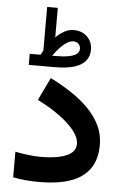

<svg xmlns="http://www.w3.org/2000/svg" viewBox="-58 -905 613 945"><g transform="rotate(5 248.0 -432.0)"><path d="M201.2 -626 181.6 -625.5Q199.1 -650.6 216.1 -668.3Q233 -686 249.1 -695.7Q265.1 -705.3 279.3 -705.3Q295.9 -705.3 305.4 -695.7Q314.9 -686 314.9 -670.4Q314.9 -657 303.6 -647Q292.3 -636.9 267.1 -631.4Q242 -626 201.2 -626ZM123.7 -625.5H70.8V-570.8H201.7Q255.4 -570.8 292.7 -581.6Q330.1 -592.4 349.8 -614.9Q369.4 -637.5 369.4 -671.9Q369.4 -710.2 343.6 -735.4Q317.7 -760.7 276.9 -760.7Q252.3 -760.7 230.8 -748.9Q209.2 -737 188.8 -717.1V-862.8H136.2V-646.5Q133.7 -641.6 130.4 -636.3Q127.1 -631.1 123.7 -625.5ZM168 -124.8Q142 -124.8 108.1 -128.8Q74.2 -132.8 42.5 -139.2V-13.3Q72.9 -6.5 105.6 -3.8Q138.3 -1 175.3 -1Q262.7 -1 324.9 -22.3Q387.1 -43.7 420.4 -89.6Q453.6 -135.4 453.6 -208.8Q453.6 -260.3 432.5 -304.3Q411.3 -348.3 374.1 -386.2Q336.8 -424 288.1 -456.1Q239.5 -488.2 184.6 -515.4L130.5 -402.8Q191.9 -372.4 239.3 -337.9Q286.6 -303.5 313.7 -269.3Q340.8 -235.2 340.8 -204.4Q340.8 -173.9 317.1 -156.7Q293.4 -139.5 254.1 -132.1Q214.7 -124.8 168 -124.8Z"/></g></svg>

Font: Vazirmatn
Style: Regular
Weight: 400
Designer: Saber Rastikerdar
Foundry: Saber Rastikerdar
Version: Version 33.003;September 2, 2022;FontCreator 14.0.0.2862 64-